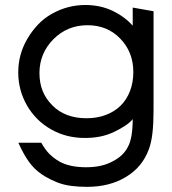

<svg xmlns="http://www.w3.org/2000/svg" viewBox="-20 -537 685 765"><path d="M591.8 -97.7Q591.8 -45.9 587.4 -7.1Q583 31.7 572.8 58.6Q559.6 93.8 537.1 121.1Q514.6 148.4 481 168.5Q416.5 207.5 326.2 207.5Q293.5 207.5 263.4 203.6Q233.4 199.7 207.5 189.5Q153.8 168 121.6 137.7Q85.9 105 53.2 31.7H144.5Q160.6 60.5 178.2 77.6Q195.8 94.7 217.3 106.9Q257.8 129.4 323.7 129.4Q355.5 129.4 382.1 123.3Q408.7 117.2 429.7 105.5Q452.1 93.8 466.6 79.6Q481 65.4 489.7 47.9Q508.8 14.2 508.8 -64.9V-62.5Q490.2 -38.1 434.1 -11.2Q407.2 1.5 378.7 7.1Q350.1 12.7 318.4 12.7Q282.2 12.7 249 4.6Q215.8 -3.4 183.6 -21.5Q151.9 -39.6 128.2 -63.5Q104.5 -87.4 87.9 -116.2Q52.7 -177.2 52.7 -248.5Q52.7 -320.3 88.9 -382.3Q106.9 -413.1 131.1 -438.7Q155.3 -464.4 187.5 -482.4Q219.2 -500 252 -508.5Q284.7 -517.1 319.8 -517.1Q349.1 -517.1 376 -511.5Q402.8 -505.9 429.2 -493.7Q478 -469.7 508.8 -434.6V-506.8L591.8 -492.2ZM511.2 -250Q511.2 -329.6 459 -383.3Q407.7 -436.5 328.6 -436.5Q248.5 -436.5 192.9 -380.9Q137.2 -324.2 137.2 -246.1Q137.2 -206.5 149.9 -174.8Q162.6 -143.1 189 -116.7Q239.7 -65.9 324.7 -65.9Q367.2 -65.9 401.9 -79.1Q436.5 -92.3 460.7 -116.2Q484.9 -140.1 498 -174.3Q511.2 -208.5 511.2 -250Z"/></svg>

Font: Kawthoolei
Style: Bold
Weight: 700
Designer: Moe Zed
Foundry: Moe Zed
Version: Version 1.000;July 10, 2024;FontCreator 14.0.0.2901 32-bit